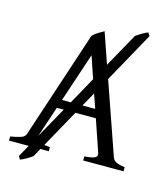

<svg xmlns="http://www.w3.org/2000/svg" viewBox="-114 -781 823 947"><g transform="rotate(15 297.5 -308.0)"><path d="M345.2 -333 305.2 -261.2H370.1ZM133.3 -59.6 221.2 -217.3H186ZM245.6 -261.2 322.3 -399.9 284.2 -512.2 200.7 -261.2ZM536.1 -677.2 393.6 -419.9 521 -54.2Q523.4 -47.4 527.8 -42Q532.2 -36.6 539.6 -32.7Q546.9 -28.8 558.1 -25.9Q569.3 -22.9 585 -21V0H378.9V-21Q417 -23.4 431.6 -30.8Q446.3 -38.1 440.9 -54.2L385.3 -217.3H280.8L173.8 -24.4Q180.7 -23.4 187.7 -22.7Q194.8 -22 203.1 -21V0H160.2L137.2 42Q132.8 45.9 124.8 51Q116.7 56.2 107.9 61.3Q99.1 66.4 90.6 70.6Q82 74.7 76.2 76.7L66.9 60.5L100.6 0H0V-21Q33.2 -26.9 52.7 -33.2Q72.3 -39.6 77.1 -54.2L258.8 -604Q270 -616.2 286.6 -626.2Q303.2 -636.2 315.9 -643.1L370.1 -486.3L466.3 -659.2Q480.5 -669.4 496.1 -678.7Q511.7 -688 525.9 -693.4Z"/></g></svg>

Font: Gentium Unicode
Style: Regular
Weight: 400
Version: Version 1.009